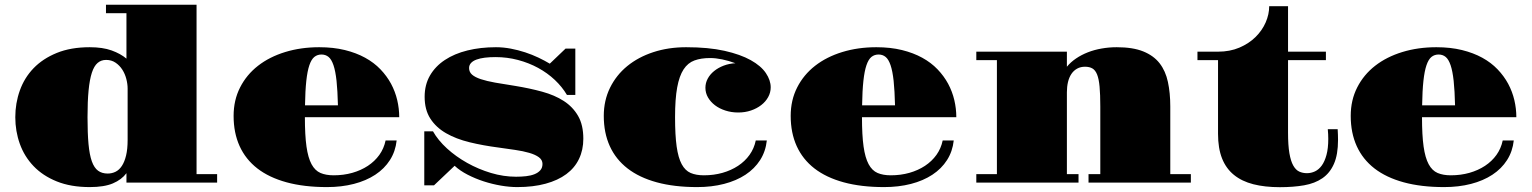

<svg xmlns="http://www.w3.org/2000/svg" viewBox="-20 -758 6358 797"><path d="M43.5 -271.5Q43.5 -329.6 62.3 -382.3Q81.1 -435.1 119.4 -474.9Q157.7 -514.6 215.8 -538.3Q273.9 -562 352.5 -562Q406.2 -562 443.4 -548.6Q480.5 -535.2 504.9 -514.6V-703.1H419.9V-738.3H795.9V-35.2H881.3V0H504.9V-39.1Q484.9 -12.2 448.7 3.2Q412.6 18.6 352.5 18.6Q273.9 18.6 215.8 -4.9Q157.7 -28.3 119.4 -68.4Q81.1 -108.4 62.3 -160.9Q43.5 -213.4 43.5 -271.5ZM426.8 -37.6Q444.8 -37.6 460 -45.2Q475.1 -52.7 486.1 -69.6Q497.1 -86.4 503.4 -112.8Q509.8 -139.2 509.8 -177.2V-390.1Q509.8 -409.2 504.4 -430.2Q499 -451.2 487.8 -468.8Q476.6 -486.3 459.7 -497.8Q442.9 -509.3 420.4 -509.3Q399.9 -509.3 385.3 -496.8Q370.6 -484.4 361.3 -456.1Q352.1 -427.7 347.7 -382.6Q343.3 -337.4 343.3 -271.5Q343.3 -205.1 347.4 -160.2Q351.6 -115.2 361.3 -88.1Q371.1 -61 387.2 -49.3Q403.3 -37.6 426.8 -37.6Z M949.7 -276.9Q949.7 -342.3 976.6 -395Q1003.4 -447.8 1051 -484.9Q1098.6 -522 1163.8 -542Q1229 -562 1305.2 -562Q1363.8 -562 1411.4 -550.3Q1459 -538.6 1495.8 -518.3Q1532.7 -498 1559.3 -470.2Q1585.9 -442.4 1603.3 -410.2Q1620.6 -377.9 1628.9 -342.5Q1637.2 -307.1 1637.2 -271.5H1245.6Q1245.6 -196.8 1252.2 -149.9Q1258.8 -103 1273.2 -76.4Q1287.6 -49.8 1310.3 -40Q1333 -30.3 1365.2 -30.3Q1406.2 -30.3 1442.4 -40.5Q1478.5 -50.8 1507.1 -69.6Q1535.6 -88.4 1554.7 -115Q1573.7 -141.6 1580.6 -174.8H1626.5Q1621.6 -129.4 1598.6 -93.5Q1575.7 -57.6 1537.8 -32.7Q1500 -7.8 1449 5.4Q1397.9 18.6 1337.4 18.6Q1242.2 18.6 1169.7 -1.2Q1097.2 -21 1048.3 -58.8Q999.5 -96.7 974.6 -151.6Q949.7 -206.5 949.7 -276.9ZM1382.8 -320.8Q1381.3 -381.8 1377 -422.4Q1372.6 -462.9 1364.3 -487.3Q1356 -511.7 1343.8 -521.7Q1331.5 -531.7 1314.5 -531.7Q1297.4 -531.7 1284.9 -521.7Q1272.5 -511.7 1264.2 -487.3Q1255.9 -462.9 1251.5 -422.4Q1247.1 -381.8 1246.1 -320.8Z M1741.2 -212.9H1777.3Q1798.3 -175.8 1835.4 -141.8Q1872.6 -107.9 1919.2 -81.8Q1965.8 -55.7 2018.1 -40Q2070.3 -24.4 2122.1 -24.4Q2143.6 -24.4 2163.6 -26.6Q2183.6 -28.8 2198.7 -34.9Q2213.9 -41 2222.9 -51.3Q2231.9 -61.5 2231.9 -77.6Q2231.9 -94.2 2217 -105.2Q2202.1 -116.2 2176.8 -123.5Q2151.4 -130.9 2118.4 -135.7Q2085.4 -140.6 2049.8 -145.5Q1985.4 -153.8 1929.2 -167.5Q1873 -181.2 1831.5 -205.1Q1790 -229 1766.4 -265.6Q1742.7 -302.2 1742.7 -356.4Q1742.7 -406.2 1764.9 -444.6Q1787.1 -482.9 1826.7 -509Q1866.2 -535.2 1920.4 -548.6Q1974.6 -562 2038.6 -562Q2068.8 -562 2099.9 -556.2Q2130.9 -550.3 2159.9 -540.8Q2189 -531.2 2215.1 -518.8Q2241.2 -506.3 2262.2 -493.7L2327.6 -556.2H2368.2V-363.8H2333.5Q2313.5 -397.5 2283 -426.3Q2252.4 -455.1 2213.9 -476.1Q2175.3 -497.1 2130.4 -509Q2085.4 -521 2036.6 -521Q2012.7 -521 1992.7 -518.6Q1972.7 -516.1 1958 -510.7Q1943.4 -505.4 1935.3 -496.6Q1927.2 -487.8 1927.2 -475.6Q1927.2 -459 1939.5 -448.2Q1951.7 -437.5 1975.8 -429.4Q2000 -421.4 2035.6 -415Q2071.3 -408.7 2118.7 -401.4Q2178.7 -391.6 2230.5 -377.4Q2282.2 -363.3 2320.1 -338.9Q2357.9 -314.5 2379.6 -276.9Q2401.4 -239.3 2401.4 -182.1Q2401.4 -135.7 2383.5 -98.4Q2365.7 -61 2330.8 -35.2Q2295.9 -9.3 2244.6 4.6Q2193.4 18.6 2127 18.6Q2095.7 18.6 2059.6 12.5Q2023.4 6.3 1988 -5.1Q1952.6 -16.6 1920.9 -33Q1889.2 -49.3 1867.2 -69.8L1781.7 11.2H1741.2Z M2486.3 -276.9Q2486.3 -340.8 2512.2 -393.6Q2538.1 -446.3 2583.7 -483.6Q2629.4 -521 2691.9 -541.5Q2754.4 -562 2828.1 -562Q2920.9 -562 2987.3 -547.1Q3053.7 -532.2 3096.4 -508.3Q3139.2 -484.4 3159.2 -454.6Q3179.2 -424.8 3179.2 -395.5Q3179.2 -374 3168.7 -355Q3158.2 -335.9 3139.9 -321.8Q3121.6 -307.6 3097.2 -299.3Q3072.8 -291 3044.4 -291Q3016.1 -291 2991.2 -299.1Q2966.3 -307.1 2948 -321Q2929.7 -335 2918.9 -353.5Q2908.2 -372.1 2908.2 -393.6Q2908.2 -413.6 2917.7 -431.4Q2927.2 -449.2 2944.1 -462.9Q2960.9 -476.6 2983.6 -485.4Q3006.3 -494.1 3032.7 -495.6Q3004.9 -505.9 2977.8 -511.5Q2950.7 -517.1 2927.7 -517.1Q2890.1 -517.1 2862.8 -507.1Q2835.4 -497.1 2817.6 -470Q2799.8 -442.9 2791 -395Q2782.2 -347.2 2782.2 -271.5Q2782.2 -196.8 2788.8 -149.9Q2795.4 -103 2809.8 -76.4Q2824.2 -49.8 2846.9 -40Q2869.6 -30.3 2901.9 -30.3Q2942.9 -30.3 2979 -40.5Q3015.1 -50.8 3043.7 -69.6Q3072.3 -88.4 3091.3 -115Q3110.4 -141.6 3117.2 -174.8H3163.1Q3158.2 -129.4 3135.3 -93.5Q3112.3 -57.6 3074.5 -32.7Q3036.6 -7.8 2985.6 5.4Q2934.6 18.6 2874 18.6Q2778.8 18.6 2706.3 -1.2Q2633.8 -21 2585 -58.8Q2536.1 -96.7 2511.2 -151.6Q2486.3 -206.5 2486.3 -276.9Z M3262.2 -276.9Q3262.2 -342.3 3289.1 -395Q3315.9 -447.8 3363.5 -484.9Q3411.1 -522 3476.3 -542Q3541.5 -562 3617.7 -562Q3676.3 -562 3723.9 -550.3Q3771.5 -538.6 3808.3 -518.3Q3845.2 -498 3871.8 -470.2Q3898.4 -442.4 3915.8 -410.2Q3933.1 -377.9 3941.4 -342.5Q3949.7 -307.1 3949.7 -271.5H3558.1Q3558.1 -196.8 3564.7 -149.9Q3571.3 -103 3585.7 -76.4Q3600.1 -49.8 3622.8 -40Q3645.5 -30.3 3677.7 -30.3Q3718.8 -30.3 3754.9 -40.5Q3791 -50.8 3819.6 -69.6Q3848.1 -88.4 3867.2 -115Q3886.2 -141.6 3893.1 -174.8H3939Q3934.1 -129.4 3911.1 -93.5Q3888.2 -57.6 3850.3 -32.7Q3812.5 -7.8 3761.5 5.4Q3710.4 18.6 3649.9 18.6Q3554.7 18.6 3482.2 -1.2Q3409.7 -21 3360.8 -58.8Q3312 -96.7 3287.1 -151.6Q3262.2 -206.5 3262.2 -276.9ZM3695.3 -320.8Q3693.8 -381.8 3689.5 -422.4Q3685.1 -462.9 3676.8 -487.3Q3668.5 -511.7 3656.2 -521.7Q3644 -531.7 3627 -531.7Q3609.9 -531.7 3597.4 -521.7Q3585 -511.7 3576.7 -487.3Q3568.4 -462.9 3564 -422.4Q3559.6 -381.8 3558.6 -320.8Z M4032.7 -35.2H4118.2V-508.3H4032.7V-543.5H4408.7V-481Q4424.3 -500 4446.5 -515.1Q4468.8 -530.3 4495.6 -540.8Q4522.5 -551.3 4553 -556.6Q4583.5 -562 4615.7 -562Q4682.1 -562 4725.3 -544.7Q4768.6 -527.3 4793.5 -495.4Q4818.4 -463.4 4828.1 -417.7Q4837.9 -372.1 4837.9 -315.9V-35.2H4923.3V0H4498.5V-35.2H4547.4V-315.9Q4547.4 -366.2 4544.4 -398.2Q4541.5 -430.2 4534.2 -448.5Q4526.9 -466.8 4514.6 -473.9Q4502.4 -481 4483.9 -481Q4465.3 -481 4451.2 -473.1Q4437 -465.3 4427.5 -451.2Q4418 -437 4413.3 -417.5Q4408.7 -397.9 4408.7 -375V-35.2H4457V0H4032.7Z M5036.1 -508.3H4950.7V-543.5H5036.1Q5085.4 -543.5 5124.8 -560.3Q5164.1 -577.1 5191.7 -604.2Q5219.2 -631.3 5233.9 -665Q5248.5 -698.7 5248.5 -732.4H5326.7V-543.5H5483.9V-508.3H5326.7V-207.5Q5326.7 -155.3 5332.3 -122.3Q5337.9 -89.4 5348.4 -70.8Q5358.9 -52.2 5373.3 -45.7Q5387.7 -39.1 5405.3 -39.1Q5422.4 -39.1 5438.5 -46.6Q5454.6 -54.2 5466.8 -71Q5479 -87.9 5486.3 -115Q5493.7 -142.1 5493.7 -181.6Q5493.7 -190.9 5493.2 -200.9Q5492.7 -210.9 5491.7 -221.7H5532.7Q5534.2 -197.3 5534.2 -177.2Q5534.2 -116.2 5517.3 -77.9Q5500.5 -39.6 5469.2 -18.1Q5438 3.4 5393.3 11.2Q5348.6 19 5293 19Q5230.5 19 5182.6 6.8Q5134.8 -5.4 5102.1 -32Q5069.3 -58.6 5052.7 -100.6Q5036.1 -142.6 5036.1 -202.6Z M5586.9 -276.9Q5586.9 -342.3 5613.8 -395Q5640.6 -447.8 5688.2 -484.9Q5735.8 -522 5801 -542Q5866.2 -562 5942.4 -562Q6001 -562 6048.6 -550.3Q6096.2 -538.6 6133.1 -518.3Q6169.9 -498 6196.5 -470.2Q6223.1 -442.4 6240.5 -410.2Q6257.8 -377.9 6266.1 -342.5Q6274.4 -307.1 6274.4 -271.5H5882.8Q5882.8 -196.8 5889.4 -149.9Q5896 -103 5910.4 -76.4Q5924.8 -49.8 5947.5 -40Q5970.2 -30.3 6002.4 -30.3Q6043.5 -30.3 6079.6 -40.5Q6115.7 -50.8 6144.3 -69.6Q6172.9 -88.4 6191.9 -115Q6210.9 -141.6 6217.8 -174.8H6263.7Q6258.8 -129.4 6235.8 -93.5Q6212.9 -57.6 6175 -32.7Q6137.2 -7.8 6086.2 5.4Q6035.2 18.6 5974.6 18.6Q5879.4 18.6 5806.9 -1.2Q5734.4 -21 5685.5 -58.8Q5636.7 -96.7 5611.8 -151.6Q5586.9 -206.5 5586.9 -276.9ZM6020 -320.8Q6018.6 -381.8 6014.2 -422.4Q6009.8 -462.9 6001.5 -487.3Q5993.2 -511.7 5981 -521.7Q5968.8 -531.7 5951.7 -531.7Q5934.6 -531.7 5922.1 -521.7Q5909.7 -511.7 5901.4 -487.3Q5893.1 -462.9 5888.7 -422.4Q5884.3 -381.8 5883.3 -320.8Z"/></svg>

Font: GravitasOne
Style: Regular
Weight: 400
Designer: Riccardo De Franceschi
Foundry: Sorkin Type Co.
Version: Version 1.001